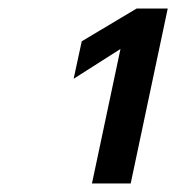

<svg xmlns="http://www.w3.org/2000/svg" viewBox="-20 -835 414 451"><path d="M196 -404 263 -720 153 -650 172 -738 301 -815H374L287 -404Z"/></svg>

Font: Wix Madefor Text SemiBold
Style: Italic
Weight: 600
Italic angle: -12°
Designer: Dalton Maag Ltd
Foundry: Dalton Maag Ltd
Version: Version 3.100